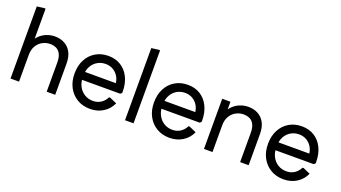

<svg xmlns="http://www.w3.org/2000/svg" viewBox="-60 -1259 3194 1801"><g transform="rotate(20 1537.0 -358.5)"><path d="M73 0V-720L155 -730L158 -722V-360L131 -375Q145 -418 175 -449Q205 -480 245.5 -497Q286 -514 332 -514Q386 -514 428.5 -491Q471 -468 495 -423Q519 -378 519 -310V0H434V-289Q434 -343 418 -374.5Q402 -406 374.5 -419Q347 -432 312 -432Q274 -432 238.5 -413.5Q203 -395 180.5 -358Q158 -321 158 -266V0Z M869 13Q796 13 740 -20.5Q684 -54 652.5 -113Q621 -172 621 -251Q621 -329 652 -388.5Q683 -448 738.5 -481Q794 -514 866 -514Q937 -514 990.5 -480.5Q1044 -447 1074 -386Q1104 -325 1104 -244V-232L1089 -218H668V-297H1058L1018 -281Q1015 -329 994 -363Q973 -397 940 -415.5Q907 -434 866 -434Q822 -434 785 -412.5Q748 -391 727 -352Q706 -313 706 -262V-242Q706 -192 727 -152.5Q748 -113 785 -90Q822 -67 869 -67Q915 -67 949 -89.5Q983 -112 1002 -151H1014L1084 -120Q1056 -58 999.5 -22.5Q943 13 869 13Z M1216 0V-720L1298 -730L1301 -722V0Z M1662 13Q1589 13 1533 -20.5Q1477 -54 1445.5 -113Q1414 -172 1414 -251Q1414 -329 1445 -388.5Q1476 -448 1531.5 -481Q1587 -514 1659 -514Q1730 -514 1783.5 -480.5Q1837 -447 1867 -386Q1897 -325 1897 -244V-232L1882 -218H1461V-297H1851L1811 -281Q1808 -329 1787 -363Q1766 -397 1733 -415.5Q1700 -434 1659 -434Q1615 -434 1578 -412.5Q1541 -391 1520 -352Q1499 -313 1499 -262V-242Q1499 -192 1520 -152.5Q1541 -113 1578 -90Q1615 -67 1662 -67Q1708 -67 1742 -89.5Q1776 -112 1795 -151H1807L1877 -120Q1849 -58 1792.5 -22.5Q1736 13 1662 13Z M2004 0V-501H2086V-360L2062 -375Q2076 -418 2106 -449Q2136 -480 2176.5 -497Q2217 -514 2263 -514Q2317 -514 2359.5 -491Q2402 -468 2426 -423Q2450 -378 2450 -310V0H2365V-289Q2365 -343 2349 -374.5Q2333 -406 2305.5 -419Q2278 -432 2243 -432Q2205 -432 2169.5 -413.5Q2134 -395 2111.5 -358Q2089 -321 2089 -266V0Z M2800 13Q2727 13 2671 -20.5Q2615 -54 2583.5 -113Q2552 -172 2552 -251Q2552 -329 2583 -388.5Q2614 -448 2669.5 -481Q2725 -514 2797 -514Q2868 -514 2921.5 -480.5Q2975 -447 3005 -386Q3035 -325 3035 -244V-232L3020 -218H2599V-297H2989L2949 -281Q2946 -329 2925 -363Q2904 -397 2871 -415.5Q2838 -434 2797 -434Q2753 -434 2716 -412.5Q2679 -391 2658 -352Q2637 -313 2637 -262V-242Q2637 -192 2658 -152.5Q2679 -113 2716 -90Q2753 -67 2800 -67Q2846 -67 2880 -89.5Q2914 -112 2933 -151H2945L3015 -120Q2987 -58 2930.5 -22.5Q2874 13 2800 13Z"/></g></svg>

Font: Fustat Medium
Style: Regular
Weight: 500
Designer: Mohamed Gaber, Khaled Hosny, Laura Garcia Mut
Foundry: Kief Type Foundry, Alif Type Foundry, Hard Type Foundry
Version: Version 1.007